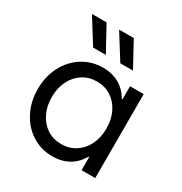

<svg xmlns="http://www.w3.org/2000/svg" viewBox="-173 -857 945 998"><g transform="rotate(30 299.0 -358.0)"><path d="M282.2 13.7Q213.9 13.7 159.2 -21Q104.5 -55.7 73.2 -116.7Q42 -177.7 42 -252Q42 -327.1 73.2 -387.7Q104.5 -448.2 159.2 -482.9Q213.9 -517.6 282.2 -517.6Q345.7 -517.6 391.1 -486.3Q436.5 -455.1 460.4 -395.5Q484.4 -335.9 484.4 -252L434.6 -424.8H496.1V-79.1H434.6L484.4 -252Q484.4 -168 460.4 -108.4Q436.5 -48.8 391.1 -17.6Q345.7 13.7 282.2 13.7ZM454.1 -252Q454.1 -306.6 433.1 -349.1Q412.1 -391.6 375 -415.5Q337.9 -439.5 290 -439.5Q242.2 -439.5 205.1 -415.5Q168 -391.6 147 -349.1Q126 -306.6 126 -252Q126 -198.2 147 -155.3Q168 -112.3 205.1 -88.4Q242.2 -64.5 290 -64.5Q337.9 -64.5 375 -88.4Q412.1 -112.3 433.1 -154.8Q454.1 -197.3 454.1 -252ZM450.2 0V-101.6L471.7 -252L450.2 -385.7V-503.9H532.2V0ZM90.8 -730.5H178.7L259.8 -582H183.6ZM253.9 -730.5H341.8L422.9 -582H346.7Z"/></g></svg>

Font: Wanted Sans Variable
Style: Regular
Weight: 400
Designer: Original Design by Kil Hyung-jin and Kang Hanbin, Wanted Lab, Inc; Hangeul from Source Han Sans by Jang Soo-young and Ka
Foundry: Wanted Lab, Inc.
Version: Version 1.003;Glyphs 3.2 (3227)